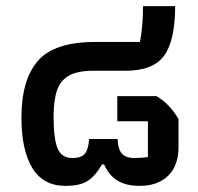

<svg xmlns="http://www.w3.org/2000/svg" viewBox="-20 -597 645 627"><path d="M50 -213Q50 -336 103.5 -398Q157 -460 291 -460H437Q447 -510 447 -577H552Q552 -466 516.5 -416Q481 -366 390 -366H285Q233 -366 205 -350Q177 -334 166 -301.5Q155 -269 155 -215Q155 -144 168 -112.5Q181 -81 216 -81Q246 -81 257.5 -95.5Q269 -110 271 -143H364Q365 -111 377.5 -96Q390 -81 419 -81Q441 -81 463 -84V-201H363V-283H491Q534 -258 563 -208V-117Q563 -56 529 -23Q495 10 436 10Q392 10 364 -7Q336 -24 320 -60H313Q291 -22 266 -6Q241 10 194 10Q121 10 85.5 -48.5Q50 -107 50 -213Z"/></svg>

Font: Athiti SemiBold
Style: Regular
Weight: 600
Designer: CadsonDemak Team
Foundry: CadsonDemak
Version: Version 1.033